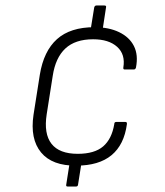

<svg xmlns="http://www.w3.org/2000/svg" viewBox="-20 -642 600 699"><path d="M309 -528 323 -615Q325 -622 331 -622H360Q368 -622 366 -615L353 -530ZM226 37Q220 37 221 31L234 -52L277 -51L264 31Q263 37 257 37ZM258 -39Q170 -38 129.5 -87Q89 -136 102 -224L125 -370Q139 -456 187.5 -499.5Q236 -543 324 -543Q376 -543 413.5 -525Q451 -507 467.5 -474.5Q484 -442 475 -396Q473 -389 467 -389H434Q428 -389 429 -396Q437 -444 406.5 -471.5Q376 -499 319 -499Q254 -499 218 -465.5Q182 -432 172 -366L150 -226Q139 -155 167.5 -118.5Q196 -82 263 -82Q324 -82 355.5 -109Q387 -136 396 -190Q396 -198 403 -198H437Q443 -198 442 -190Q432 -115 386 -77Q340 -39 258 -39Z"/></svg>

Font: Sofia Sans Semi Condensed Light
Style: Italic
Weight: 300
Italic angle: -9°
Version: Version 4.100